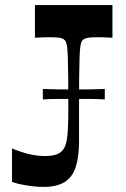

<svg xmlns="http://www.w3.org/2000/svg" viewBox="-20 -720 496 753"><path d="M27 -7V-138Q60 -124 92.5 -116Q125 -108 157 -108Q191 -108 210 -118Q229 -128 236.5 -150Q244 -172 246 -208.5Q248 -245 248 -298Q248 -372 247.5 -419Q247 -466 246 -494.5Q245 -523 243 -537Q241 -551 238 -557Q235 -563 231 -565Q225 -570 213.5 -572Q202 -574 173 -574Q162 -574 148.5 -573.5Q135 -573 117 -572V-700H421V-572Q405 -573 390.5 -573.5Q376 -574 365 -574Q337 -574 325.5 -572Q314 -570 307 -565Q303 -563 300 -557Q297 -551 295 -537Q293 -523 292 -494.5Q291 -466 290.5 -419Q290 -372 290 -298V-166Q290 -105 277 -65Q264 -25 233.5 -6Q203 13 150 13Q120 13 83 7Q46 1 27 -7ZM148 -330V-371Q179 -370 209 -369.5Q239 -369 269 -369Q300 -369 330.5 -369.5Q361 -370 391 -371V-330Q361 -332 330.5 -332Q300 -332 269 -332Q239 -332 208.5 -332Q178 -332 148 -330Z"/></svg>

Font: Ojuju SemiBold
Style: Regular
Weight: 600
Designer: Chisaokwu Joboson, Mirko Velimirovic
Foundry: Udi Foundry
Version: Version 1.000